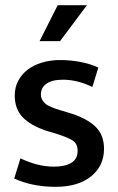

<svg xmlns="http://www.w3.org/2000/svg" viewBox="-20 -712 456 742"><path d="M337 -376Q305 -391 277.5 -397.5Q250 -404 223 -404Q181 -404 159.5 -388.5Q138 -373 138 -347Q138 -327 154 -312.5Q170 -298 220 -284L250 -275Q315 -255 348.5 -223Q382 -191 382 -137Q382 -71 332 -30.5Q282 10 195 10Q148 10 107.5 1.5Q67 -7 35 -22L59 -100Q88 -86 121 -77Q154 -68 189 -68Q232 -68 256 -83Q280 -98 280 -129Q280 -158 258.5 -170.5Q237 -183 192 -197L161 -206Q98 -227 67.5 -259Q37 -291 37 -343Q37 -374 50 -399Q63 -424 86 -442Q109 -460 141.5 -470Q174 -480 213 -480Q250 -480 288.5 -473Q327 -466 360 -451ZM212 -553H133L203 -692H316Z"/></svg>

Font: Mukta Vaani Medium
Style: Regular
Weight: 500
Designer: Noopur Datye, Girish Dalvi, Yashodeep Gholap, Pallavi Karambelkar
Foundry: Ek Type
Version: Version 2.538;PS 1.000;hotconv 16.6.51;makeotf.lib2.5.65220;